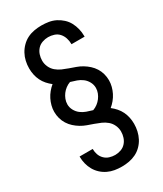

<svg xmlns="http://www.w3.org/2000/svg" viewBox="-235 -911 971 1141"><g transform="rotate(-30 250.0 -340.0)"><path d="M249 143Q224 143 200 139Q176 135 154 124.5Q132 114 114 97.5Q96 81 84 60Q72 39 66 15Q60 -9 60 -33Q60 -34 60 -34.5Q60 -35 60 -35H150Q150 -35 150 -34.5Q150 -34 150 -34Q150 -14 156.5 4.5Q163 23 177 37Q191 51 210 57Q229 63 249 63Q269 63 288.5 56Q308 49 321.5 34Q335 19 341.5 -0.5Q348 -20 348 -41Q348 -63 338.5 -84Q329 -105 312 -119.5Q295 -134 274.5 -143Q254 -152 232.5 -159.5Q211 -167 190 -174.5Q169 -182 150 -193.5Q131 -205 114.5 -220Q98 -235 86 -254Q74 -273 68 -295Q62 -317 62 -340Q62 -361 67.5 -382Q73 -403 82.5 -422Q92 -441 106 -458Q120 -475 136 -488Q119 -501 104.5 -517.5Q90 -534 80.5 -553.5Q71 -573 66.5 -594.5Q62 -616 62 -638Q62 -663 67.5 -687.5Q73 -712 85 -734Q97 -756 115 -774Q133 -792 155 -803Q177 -814 202 -818.5Q227 -823 252 -823Q277 -823 301.5 -819Q326 -815 348 -804Q370 -793 388.5 -776Q407 -759 418.5 -737.5Q430 -716 436 -691.5Q442 -667 442 -642Q442 -641 442 -639.5Q442 -638 442 -637H352Q352 -638 352 -638.5Q352 -639 352 -640Q352 -660 345.5 -680Q339 -700 325.5 -715Q312 -730 292 -736.5Q272 -743 252 -743Q232 -743 212 -736Q192 -729 178.5 -714Q165 -699 158.5 -679.5Q152 -660 152 -639Q152 -617 161.5 -596Q171 -575 188 -560.5Q205 -546 225.5 -537Q246 -528 267.5 -520.5Q289 -513 310 -505.5Q331 -498 350 -486.5Q369 -475 385.5 -460Q402 -445 414 -426Q426 -407 432 -385Q438 -363 438 -340Q438 -319 432.5 -298Q427 -277 417.5 -258Q408 -239 394 -222Q380 -205 364 -192Q381 -179 395.5 -162.5Q410 -146 419.5 -126.5Q429 -107 433.5 -85.5Q438 -64 438 -42Q438 -17 432.5 7.5Q427 32 415.5 54Q404 76 386 94Q368 112 345.5 123Q323 134 298.5 138.5Q274 143 249 143ZM268 -233Q285 -239 299.5 -250Q314 -261 324.5 -275Q335 -289 341.5 -305.5Q348 -322 348 -340Q348 -340 348 -340Q348 -340 348 -341Q348 -362 337.5 -381.5Q327 -401 310 -414Q293 -427 273 -434Q253 -441 232 -447Q215 -441 200.5 -430Q186 -419 175.5 -405Q165 -391 158.5 -374Q152 -357 152 -339Q152 -339 152 -339Q152 -339 152 -339Q152 -318 162.5 -298.5Q173 -279 190 -266Q207 -253 227 -246Q247 -239 268 -233Z"/></g></svg>

Font: iosevka_custom_sans_ss08 Md
Style: Regular
Weight: 500
Designer: Belleve Invis
Foundry: Belleve Invis
Version: Version 10.3.0; ttfautohint (v1.8.3)